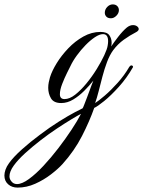

<svg xmlns="http://www.w3.org/2000/svg" viewBox="-150 -463 650 872"><path d="M-70 389Q-96 389 -113 374Q-130 359 -130 334Q-130 322 -125 307.5Q-120 293 -109 278Q-89 250 -50.5 215.5Q-12 181 30 150Q76 115 118.5 88.5Q161 62 190.5 46.5Q220 31 225 29Q227 27 232.5 12.5Q238 -2 245 -20Q252 -38 257.5 -53.5Q263 -69 265 -74L274 -97Q256 -74 232.5 -50.5Q209 -27 182.5 -11Q156 5 128 5Q94 5 81.5 -16.5Q69 -38 69 -64Q69 -77 71.5 -89.5Q74 -102 77 -112Q86 -141 107.5 -176Q129 -211 160 -243.5Q191 -276 228.5 -297Q266 -318 306 -318Q336 -318 346.5 -303Q357 -288 357 -269Q357 -265 356.5 -261Q356 -257 355 -252Q366 -269 386.5 -295.5Q407 -322 426 -338Q440 -349 454 -349Q465 -349 472.5 -343.5Q480 -338 480 -331Q480 -324 470 -318Q439 -302 412 -282.5Q385 -263 364 -235Q348 -213 336 -181Q324 -149 315 -114.5Q306 -80 298 -48.5Q290 -17 282 5Q298 -5 326 -29Q354 -53 384.5 -87Q415 -121 437 -159Q441 -164 443 -165Q445 -166 447 -166Q450 -166 452.5 -163.5Q455 -161 454 -158Q426 -109 390 -69Q354 -29 323 -4Q292 21 278 27Q257 87 222.5 154.5Q188 222 134 282Q114 304 81.5 329Q49 354 10 371.5Q-29 389 -70 389ZM143 -13Q166 -13 191.5 -33Q217 -53 242.5 -84Q268 -115 289 -149Q310 -183 323.5 -212Q337 -241 339 -256Q340 -261 340.5 -266.5Q341 -272 341 -276Q341 -308 318 -308Q302 -308 281 -294Q260 -280 238.5 -258Q217 -236 198.5 -210.5Q180 -185 169 -161Q166 -155 154.5 -132Q143 -109 132.5 -82Q122 -55 122 -35Q122 -13 143 -13ZM-73 373Q-50 373 -18.5 350Q13 327 47.5 290Q82 253 115 210Q148 167 175 126Q202 85 218 54Q204 61 175 78.5Q146 96 109 120.5Q72 145 34.5 174Q-3 203 -35.5 232.5Q-68 262 -87.5 289Q-107 316 -107 338Q-107 348 -101 357Q-91 373 -73 373ZM354 -380Q340 -380 333 -387.5Q326 -395 326 -405Q326 -420 337 -431.5Q348 -443 362 -443Q375 -443 382.5 -435.5Q390 -428 390 -417Q390 -403 378.5 -391.5Q367 -380 354 -380Z"/></svg>

Font: Fleur De Leah
Style: Regular
Weight: 400
Designer: Robert E. Leuschke
Foundry: Robert E. Leuschke
Version: Version 1.010; ttfautohint (v1.8.3)